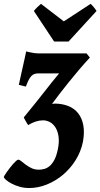

<svg xmlns="http://www.w3.org/2000/svg" viewBox="-66 -721 516 986"><path d="M359.9 7.3Q349.6 57.6 322.5 101.1Q295.4 144.5 257.8 176.3Q220.2 208 175 226.3Q129.9 244.6 83.5 244.6Q57.6 244.6 34.2 237.8Q10.7 231 -7.1 221.4Q-24.9 211.9 -35.6 202.4Q-46.4 192.9 -46.4 187.5Q-46.4 186 -42 178.7Q-37.6 171.4 -30.5 161.6Q-23.4 151.9 -15.1 140.9Q-6.8 129.9 1.5 120.6Q9.8 111.3 16.8 105.2Q23.9 99.1 27.8 99.1Q34.7 99.1 43.9 107.2Q53.2 115.2 66.2 124.8Q79.1 134.3 95.5 142.3Q111.8 150.4 133.3 150.4Q146.5 150.4 160.9 146.7Q175.3 143.1 188.7 131.8Q202.1 120.6 213.1 100.1Q224.1 79.6 231 45.9Q238.8 8.3 234.6 -19.8Q230.5 -47.9 218.8 -66.4Q207 -85 190.2 -94Q173.3 -103 155.3 -103Q118.2 -103 78.6 -78.6Q76.7 -81.1 73.2 -86.9Q69.8 -92.8 66.2 -98.9Q62.5 -105 59.6 -110.6Q56.6 -116.2 56.2 -118.2Q92.3 -162.1 117.2 -193.4Q142.1 -224.6 161.9 -249.8Q181.6 -274.9 199 -296.9Q216.3 -318.8 237.8 -344.2H132.8Q120.6 -344.2 111.6 -341.3Q102.5 -338.4 95.2 -330.8Q87.9 -323.2 81.1 -310.1Q74.2 -296.9 66.9 -276.4L30.8 -285.2Q35.2 -307.1 41 -332.8Q46.9 -358.4 52.2 -382.6Q57.6 -406.7 62 -426.8Q66.4 -446.8 68.4 -457Q72.8 -456.1 79.8 -454.3Q86.9 -452.6 95.5 -450.9Q104 -449.2 113 -448Q122.1 -446.8 130.9 -446.8H378.4L395.5 -425.3Q367.7 -395.5 339.6 -362.3Q311.5 -329.1 285.9 -297.4Q260.3 -265.6 238.5 -237.1Q216.8 -208.5 201.2 -187.5Q209 -189 216.8 -189Q255.4 -188.5 285.9 -176Q316.4 -163.6 335.7 -138.9Q355 -114.3 361.8 -77.9Q368.7 -41.5 359.9 7.3ZM286.1 -507.8H211.9L107.9 -664.6Q114.7 -673.8 126 -684.6Q137.2 -695.3 144.5 -701.2L261.7 -611.3L399.4 -701.2Q402.3 -698.7 406.5 -694.3Q410.6 -689.9 415 -684.8Q419.4 -679.7 423.3 -674.3Q427.2 -668.9 429.7 -664.6Z"/></svg>

Font: Gentium Book Basic
Style: Bold Italic
Weight: 700
Italic angle: -8°
Designer: J. Victor Gaultney and Annie Olsen
Foundry: SIL International
Version: Version 1.102; 2013; Maintenance release